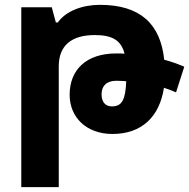

<svg xmlns="http://www.w3.org/2000/svg" viewBox="-20 -534 782 794"><path d="M219 -441H211L194 -504H68V240H223V-260C223 -346 276 -389 372 -389C445 -389 481 -367 495 -312C483 -313 472 -313 461 -313C335 -313 268 -244 268 -142C268 -49 337 20 445 20C568 20 640 -53 658 -171C676 -165 693 -159 708 -152L742 -258C717 -269 689 -279 659 -287C644 -434 561 -514 393 -514C320 -514 252 -488 219 -441ZM400 -144C400 -178 420 -200 461 -200C474 -200 488 -199 502 -198C499 -121 484 -94 443 -94C415 -94 400 -113 400 -144Z"/></svg>

Font: Noto Sans Armenian SemiCondensed Extra
Style: Regular
Weight: 800
Width: 4
Designer: Monotype Design Team
Foundry: Monotype Imaging Inc.
Version: Version 1.901